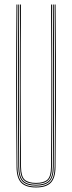

<svg xmlns="http://www.w3.org/2000/svg" viewBox="-20 -820 317 845"><path d="M138.5 5Q93.2 5 73.2 -16Q53.2 -37 52.8 -85Q51.8 -192.5 51.4 -284.6Q51 -376.8 51 -461Q51 -545.2 51.4 -628.2Q51.8 -711.2 52.5 -800H56.5Q55.8 -719.5 55.4 -625.5Q55 -531.5 55 -434.9Q55 -338.2 55.4 -248.5Q55.8 -158.8 56.5 -86.8Q57 -39.2 76 -19.1Q95 1 138.5 1Q182 1 201.1 -19.1Q220.2 -39.2 220.5 -86.8Q221.2 -158.2 221.6 -244.6Q222 -331 222 -425.2Q222 -519.5 221.6 -615Q221.2 -710.5 220.5 -800H224.5Q225.5 -684.5 225.9 -571.8Q226.2 -459 226 -339.8Q225.8 -220.5 224.2 -85Q223.8 -37 203.9 -16Q184 5 138.5 5ZM138.5 -3Q96.8 -3 78.9 -21.9Q61 -40.8 60.5 -86.5Q59.8 -158.2 59.4 -244.6Q59 -331 59 -425.2Q59 -519.5 59.4 -615Q59.8 -710.5 60.5 -800H64.5Q63.8 -719.5 63.4 -625.5Q63 -531.5 63 -434.9Q63 -338.2 63.4 -248.4Q63.8 -158.5 64.5 -86Q65 -41 82.5 -24Q100 -7 138.5 -7Q177.2 -7 194.8 -24Q212.2 -41 212.5 -86Q213.2 -157.8 213.6 -244.4Q214 -331 214 -425.2Q214 -519.5 213.6 -615Q213.2 -710.5 212.5 -800H216.5Q217.2 -719.5 217.6 -625.5Q218 -531.5 218 -435Q218 -338.5 217.6 -248.8Q217.2 -159 216.5 -86.5Q216.2 -40.8 198.2 -21.9Q180.2 -3 138.5 -3ZM138.5 -11Q102.5 -11 85.8 -26.4Q69 -41.8 68.5 -85.5Q67.8 -181.5 67.2 -301.8Q66.8 -422 67.1 -550.6Q67.5 -679.2 68.5 -800H72.5Q71.8 -719.5 71.4 -625.6Q71 -531.8 71 -435.2Q71 -338.8 71.4 -248.6Q71.8 -158.5 72.5 -85.2Q73 -43.5 88.8 -29.2Q104.5 -15 138.5 -15Q172.8 -15 188.5 -29.2Q204.2 -43.5 204.5 -85.2Q205.5 -181.2 205.9 -301.5Q206.2 -421.8 206 -550.4Q205.8 -679 204.5 -800H208.5Q209.2 -719.5 209.6 -625.5Q210 -531.5 210 -434.9Q210 -338.2 209.6 -248.2Q209.2 -158.2 208.5 -85.5Q208.2 -41.8 191.4 -26.4Q174.5 -11 138.5 -11Z"/></svg>

Font: Big Shoulders Inline Display Thin Thin
Style: Regular
Weight: 250
Version: Version 2.002